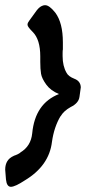

<svg xmlns="http://www.w3.org/2000/svg" viewBox="-56 -736 331 739"><path d="M-33 -45 -36 -83Q-36 -122 -3 -136H-4Q15 -142 24 -150L22 -149Q63 -173 68 -223Q79 -338 171 -374Q139 -387 122 -410.5Q105 -434 102 -452Q99 -470 99 -498V-519Q99 -584 70 -613Q50 -633 50 -640V-642Q50 -648 57 -657L86 -697Q101 -716 118 -716Q134 -716 157 -687Q186 -648 186 -573V-546Q185 -542 185 -532V-520Q185 -482 200 -456Q207 -442 230 -433Q254 -424 255 -400L250 -364Q247 -339 216 -324Q189 -309 177 -288V-289Q152 -247 144 -190Q133 -98 40 -42Q2 -17 -14 -17Q-30 -17 -33 -45Z"/></svg>

Font: Bangerz Fix
Style: Regular
Weight: 400
Designer: vernon adams
Foundry: Vernon Adams
Version: Version 2.10;December 28, 2023;FontCreator 13.0.0.2683 64-bi